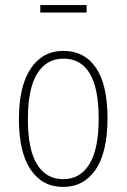

<svg xmlns="http://www.w3.org/2000/svg" viewBox="-20 -733 503 763"><path d="M324.2 -683.1H140.1V-712.9H324.2ZM231.9 -530.8Q315.4 -530.8 361.3 -463.6Q407.2 -396.5 407.2 -262.2Q407.2 -128.9 360.4 -59.6Q313.5 9.8 231 9.8Q147.9 9.8 101.6 -59.3Q55.2 -128.4 55.2 -258.8Q55.2 -391.6 102.5 -461.2Q149.9 -530.8 231.9 -530.8ZM231.9 -500Q165 -500 127.9 -440.7Q90.8 -381.3 90.8 -258.8Q90.8 -139.2 127.2 -80.1Q163.6 -21 231 -21Q298.3 -21 335.2 -80.6Q372.1 -140.1 372.1 -262.2Q372.1 -500 231.9 -500Z"/></svg>

Font: Fira Sans Compressed UltraLight
Style: Regular
Weight: 200
Width: 1
Designer: Carrois Corporate & Edenspiekermann AG
Foundry: Carrois Corporate GbR & Edenspiekermann AG
Version: Version 4.203;PS 004.203;hotconv 1.0.88;makeotf.lib2.5.64775